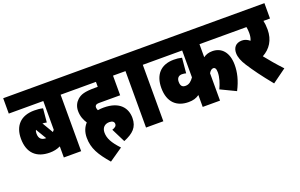

<svg xmlns="http://www.w3.org/2000/svg" viewBox="-92 -1011 2446 1563"><g transform="rotate(-20 1131.5 -229.5)"><path d="M515 -489V-622H0V-489H299V-240C295 -235 290 -230 286 -225L230 -320C245 -319 256 -317 266 -315L277 -434C252 -440 230 -442 203 -442C82 -442 23 -371 23 -263C23 -139 91 -76 207 -76C239 -76 270 -82 299 -96V0H449V-489ZM156 -259C156 -271 158 -281 163 -289L218 -197H216C181 -197 156 -212 156 -259Z M747 -77 807 43C890 9 934 -31 934 -112C934 -196 882 -271 742 -271C725 -271 708 -270 691 -267C687 -275 684 -284 684 -293C684 -301 686 -306 690 -310C696 -316 704 -319 725 -319H903V-489H969V-622H503V-489H755V-446H731C640 -446 606 -434 576 -407C553 -386 537 -355 537 -316C537 -268 553 -233 572 -204C545 -175 529 -136 529 -87C529 6 569 71 648 163L764 83C703 18 679 -27 679 -77C679 -119 705 -144 745 -144C772 -144 786 -132 786 -114C786 -95 772 -85 747 -77Z M1161 -489H1227V-622H957V-489H1011V0H1161Z M1899 -489V-622H1215V-489H1502V-256C1483 -229 1462 -209 1431 -209C1408 -209 1388 -217 1388 -259C1388 -290 1405 -308 1433 -308C1447 -308 1459 -306 1469 -303L1481 -434C1456 -440 1437 -442 1411 -442C1296 -442 1238 -371 1238 -260C1238 -135 1307 -76 1409 -76C1448 -76 1475 -84 1502 -103V0H1652V-237C1663 -256 1676 -267 1690 -267C1704 -267 1714 -256 1714 -224C1714 -179 1698 -131 1678 -88L1809 -25C1849 -103 1864 -169 1864 -233C1864 -341 1810 -400 1730 -400C1698 -400 1674 -392 1652 -376V-489Z M2234 -68C2184 -121 2136 -178 2103 -220C2171 -257 2214 -320 2214 -412C2214 -444 2211 -468 2206 -489H2263V-622H1887V-489H2059C2062 -473 2064 -456 2064 -437C2064 -411 2060 -390 2052 -373C2031 -390 2010 -399 1986 -399C1929 -399 1907 -361 1907 -319C1907 -283 1922 -246 1949 -204C1991 -139 2035 -78 2114 19Z"/></g></svg>

Font: Noto Sans ExtraCondensed Black
Style: Italic
Weight: 900
Width: 2
Italic angle: -12°
Designer: Monotype Design Team
Foundry: Monotype Imaging Inc.
Version: Version 2.013